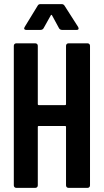

<svg xmlns="http://www.w3.org/2000/svg" viewBox="-20 -910 503 930"><path d="M231.9 -835.9Q229 -840.3 226.1 -835.9L190.9 -772.9Q186 -765.1 175.8 -765.1H106.9Q100.1 -765.1 97.9 -768.8Q95.7 -772.5 99.1 -778.8L162.1 -881.8Q166 -890.1 175.8 -890.1H278.8Q288.1 -890.1 293 -881.8L358.9 -778.8Q360.8 -772.9 360.8 -772Q360.8 -765.1 351.1 -765.1H280.8Q271 -765.1 266.1 -772.9ZM299.8 -688Q299.8 -693.4 303.2 -696.8Q306.6 -700.2 312 -700.2H403.8Q409.2 -700.2 412.6 -696.8Q416 -693.4 416 -688V-12.2Q416 -6.8 412.6 -3.4Q409.2 0 403.8 0H312Q306.6 0 303.2 -3.4Q299.8 -6.8 299.8 -12.2V-294.9Q299.8 -299.8 294.9 -299.8H168Q163.1 -299.8 163.1 -294.9V-12.2Q163.1 -6.8 159.7 -3.4Q156.2 0 150.9 0H59.1Q53.7 0 50.3 -3.4Q46.9 -6.8 46.9 -12.2V-688Q46.9 -693.4 50.3 -696.8Q53.7 -700.2 59.1 -700.2H150.9Q156.2 -700.2 159.7 -696.8Q163.1 -693.4 163.1 -688V-405.8Q163.1 -400.9 168 -400.9H294.9Q299.8 -400.9 299.8 -405.8Z"/></svg>

Font: Barlow Condensed SemiBold
Style: Regular
Weight: 600
Width: 3
Designer: Jeremy Tribby
Foundry: Tribby Type
Version: Version 1.422;hotconv 1.0.109;makeotfexe 2.5.65596